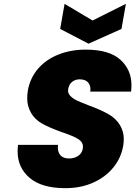

<svg xmlns="http://www.w3.org/2000/svg" viewBox="-20 -975 706 1002"><path d="M614 -824 442 -747 294 -824 317 -955 463 -868 637 -955ZM321 7Q198 7 135 -46.5Q72 -100 72 -184Q72 -201 74 -219H283Q282 -212 282 -205Q282 -179 296.5 -163.5Q311 -148 341 -148Q368 -148 388 -161.5Q408 -175 412 -199Q413 -205 413 -210Q413 -233 389.5 -248.5Q366 -264 304 -285Q239 -308 200.5 -329.5Q162 -351 142 -386Q122 -421 122 -461Q122 -480 125 -501Q137 -569 179.5 -617.5Q222 -666 286.5 -691Q351 -716 427 -716Q550 -716 608 -663.5Q666 -611 666 -531Q666 -515 664 -497H451Q452 -504 452 -509Q452 -532 438 -546.5Q424 -561 395 -561Q373 -561 356.5 -548Q340 -535 336 -511Q335 -507 335 -503Q335 -488 346.5 -475Q358 -462 379.5 -451.5Q401 -441 443 -425Q506 -402 545.5 -379.5Q585 -357 605.5 -323Q626 -289 626 -250Q626 -233 623 -214Q612 -151 571.5 -101Q531 -51 466.5 -22Q402 7 321 7Z"/></svg>

Font: Fz Poppins ExtBd
Style: Italic
Weight: 800
Italic angle: -10°
Designer: Ninad Kale (Devanagari), Jonny Pinhorn (Latin)
Foundry: Indian Type Foundry
Version: Vit hóa bi Vntype.Com & FontZin.Com